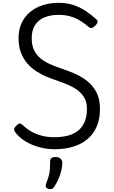

<svg xmlns="http://www.w3.org/2000/svg" viewBox="-20 -1035 804 1356"><path d="M363 19Q330 19 292.5 12.5Q255 6 217 -8.5Q179 -23 145 -46.5Q111 -70 86 -103Q79 -114 79.5 -123Q80 -132 94 -146Q108 -161 117.5 -162.5Q127 -164 146 -147Q171 -123 203 -105Q235 -87 275 -76.5Q315 -66 363 -66Q420 -66 463 -78Q506 -90 535 -115Q564 -140 579 -177.5Q594 -215 594 -265Q594 -308 579 -338Q564 -368 537 -390.5Q510 -413 472.5 -430.5Q435 -448 390 -463Q351 -476 311 -492.5Q271 -509 235 -532.5Q199 -556 171.5 -588.5Q144 -621 127.5 -664.5Q111 -708 111 -766Q111 -825 132 -871Q153 -917 191.5 -949.5Q230 -982 282 -998.5Q334 -1015 395 -1015Q452 -1015 498.5 -999.5Q545 -984 585 -957.5Q625 -931 660 -899Q671 -889 669 -878.5Q667 -868 656 -857Q644 -844 632.5 -839Q621 -834 610 -842Q580 -868 547.5 -888Q515 -908 477.5 -919Q440 -930 395 -930Q350 -930 314.5 -919.5Q279 -909 254.5 -888.5Q230 -868 217 -837Q204 -806 204 -766Q204 -717 219.5 -683Q235 -649 264 -624.5Q293 -600 331 -583Q369 -566 413 -551Q460 -536 508 -515Q556 -494 596.5 -462Q637 -430 661.5 -382.5Q686 -335 686 -265Q686 -196 664 -143.5Q642 -91 600 -54.5Q558 -18 498 0.5Q438 19 363 19ZM319 298Q307 293 304 284.5Q301 276 306 261Q318 230 324.5 206.5Q331 183 332.5 159Q334 135 334 105Q334 88 343.5 81Q353 74 372 74Q395 74 407.5 85Q420 96 420 115Q420 140 413 169.5Q406 199 393.5 228Q381 257 365 281Q355 297 345 300Q335 303 319 298Z"/></svg>

Font: Playwrite ES
Style: Regular
Weight: 400
Designer: Veronika Burian, José Scaglione
Foundry: TypeTogether
Version: Version 1.002